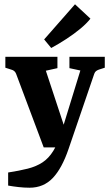

<svg xmlns="http://www.w3.org/2000/svg" viewBox="-20 -688 512 896"><path d="M18 117Q70 109 109.5 99Q149 89 178 70Q207 51 228.5 16.5Q250 -18 267 -73L355 -359L304 -370V-423H469V-372L441 -363Q433 -360 428 -356Q423 -352 420 -344L300 7Q269 98 226 143Q183 188 118 188Q93 188 66.5 185Q40 182 18 178ZM263 0H184L55 -344Q49 -359 33 -363L5 -372V-423H248V-370L194 -358L293 -58ZM186 -504 330 -668 402 -601Q384 -578 355 -554Q326 -530 291 -507Q256 -484 219 -464Z"/></svg>

Font: Rasa
Style: Regular
Weight: 400
Designer: Anna Giedrys (Yrsa+Rasa design), David Brezina (Yrsa art-direction, Rasa art-direction, design)
Foundry: Rosetta Type Foundry
Version: Version 2.004